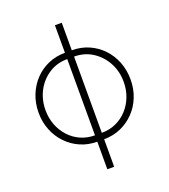

<svg xmlns="http://www.w3.org/2000/svg" viewBox="-161 -843 1009 1145"><g transform="rotate(-20 343.0 -271.0)"><path d="M321.3 186.5V-727.5H364.7V186.5ZM321.3 11.7Q264.2 11.7 215.1 -9.8Q166 -31.2 129.4 -69.3Q92.8 -107.4 72 -158.7Q51.3 -210 51.3 -269.5Q51.3 -330.1 72 -381.8Q92.8 -433.6 129.4 -471.9Q166 -510.3 215.1 -531.5Q264.2 -552.7 321.3 -552.7H334V11.7ZM321.3 -28.8H328.1V-512.7H321.3Q255.4 -512.7 204.1 -479.2Q152.8 -445.8 124 -390.9Q95.2 -335.9 95.2 -269.5Q95.2 -220.2 111.8 -176.8Q128.4 -133.3 158.7 -99.9Q189 -66.4 230.5 -47.6Q272 -28.8 321.3 -28.8ZM364.7 11.7H352.5V-552.7H364.7Q422.4 -552.7 471.2 -531.5Q520 -510.3 556.9 -471.9Q593.8 -433.6 614.3 -381.8Q634.8 -330.1 634.8 -269.5Q634.8 -210 614.3 -158.7Q593.8 -107.4 556.9 -69.3Q520 -31.2 471.2 -9.8Q422.4 11.7 364.7 11.7ZM364.7 -28.8Q414.6 -28.8 456.1 -47.9Q497.6 -66.9 527.8 -100.1Q558.1 -133.3 574.7 -176.8Q591.3 -220.2 591.3 -269.5Q591.8 -335.9 562.5 -390.9Q533.2 -445.8 482.2 -479.2Q431.2 -512.7 364.7 -512.7H358.4V-28.8Z"/></g></svg>

Font: Inter Tight ExtraLight
Style: Regular
Weight: 250
Designer: Rasmus Andersson
Foundry: rsms
Version: Version 3.004